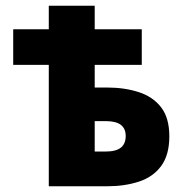

<svg xmlns="http://www.w3.org/2000/svg" viewBox="-20 -649 645 669"><path d="M150 0V-423H26V-547H150V-629H310V-547H474V-423H310V-344H354Q414 -344 463.5 -328Q513 -312 541.5 -275Q570 -238 570 -174Q570 -109 541.5 -70.5Q513 -32 463.5 -16Q414 0 354 0ZM310 -121H348Q384 -121 401 -134.5Q418 -148 418 -175Q418 -201 401 -214Q384 -227 348 -227H310Z"/></svg>

Font: Source Sans 3 ExtraBold
Style: Regular
Weight: 800
Designer: Paul D. Hunt
Foundry: Adobe
Version: Version 3.052;hotconv 1.1.0;makeotfexe 2.6.0